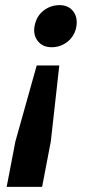

<svg xmlns="http://www.w3.org/2000/svg" viewBox="-20 -604 337 748"><path d="M211 -349 178 -53 144 124H6L40 -53L123 -349ZM212 -584Q247 -584 265.5 -559.5Q284 -535 277 -498Q270 -463 243 -441.5Q216 -420 181 -420Q146 -420 127 -444.5Q108 -469 115 -504Q122 -541 149.5 -562.5Q177 -584 212 -584Z"/></svg>

Font: REM Medium Medium
Style: Italic
Weight: 500
Italic angle: -11°
Version: Version 1.005;gftools[0.9.28]